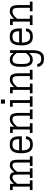

<svg xmlns="http://www.w3.org/2000/svg" viewBox="1638 -2391 1009 4325"><g transform="rotate(-90 2142.5 -228.5)"><path d="M23.4 0V-60.5H101.6V-446.3H23.4V-506.8H164.1V-417Q189.9 -454.1 227.1 -483.4Q264.2 -512.7 307.6 -512.7Q367.2 -512.7 394 -487.5Q420.9 -462.4 429.7 -412.1Q456.5 -450.7 495.4 -481.7Q534.2 -512.7 579.1 -512.7Q634.3 -512.7 661.6 -491.2Q689 -469.7 698 -426.8Q707 -383.8 707 -319.3V-60.5H785.2V0H566.4V-60.5H644.5V-308.6Q644.5 -383.8 634.8 -418Q625 -452.1 579.1 -452.1Q548.3 -452.1 519.3 -432.4Q490.2 -412.6 468 -387.5Q445.8 -362.3 435.1 -346.7Q435.5 -334 435.5 -319.3V-60.5H513.7V0H294.9V-60.5H373V-308.6Q373 -383.8 363.3 -418Q353.5 -452.1 307.6 -452.1Q283.2 -452.1 260.5 -439.2Q237.8 -426.3 218.3 -407.5Q198.7 -388.7 184.8 -370.6Q170.9 -352.5 164.1 -341.8V-60.5H242.2V0Z M1038.1 5.9Q941.9 5.9 897.7 -58.8Q853.5 -123.5 853.5 -242.2V-270.5Q853.5 -388.7 897.7 -450.7Q941.9 -512.7 1038.1 -512.7H1056.6Q1147.9 -512.7 1191.2 -462.9Q1234.4 -413.1 1234.4 -294.9V-240.7H916Q916.5 -185.1 927.5 -143.3Q938.5 -101.6 965.8 -78.1Q993.2 -54.7 1043 -54.7H1056.6Q1103.5 -54.7 1127.7 -71Q1151.9 -87.4 1160.6 -108.9Q1169.4 -130.4 1169.4 -145.5V-148.9H1234.4V-140.6Q1234.4 -109.9 1217 -75.9Q1199.7 -42 1161.9 -18.1Q1124 5.9 1062 5.9ZM1043 -452.1Q975.1 -452.1 948 -411.9Q920.9 -371.6 917 -301.3H1171.9Q1170.4 -379.4 1145.8 -415.8Q1121.1 -452.1 1056.2 -452.1Z M1310.5 0V-60.5H1388.7V-446.3H1310.5V-506.8H1451.2V-411.1Q1481 -450.2 1525.1 -481.4Q1569.3 -512.7 1619.1 -512.7Q1676.8 -512.7 1707.5 -489.5Q1738.3 -466.3 1750 -420.2Q1761.7 -374 1761.7 -304.7V-60.5H1839.8V0H1621.1V-60.5H1699.2V-293.9Q1699.2 -354 1692.6 -388.4Q1686 -422.9 1668 -437.5Q1649.9 -452.1 1614.3 -452.1Q1586.4 -452.1 1560.1 -439.2Q1533.7 -426.3 1511.5 -407.5Q1489.3 -388.7 1473.6 -370.6Q1458 -352.5 1451.2 -341.8V-60.5H1529.3V0Z M1971.7 -621.1V-712.9H2063.5V-621.1ZM1900.4 0V-60.5H1986.3V-446.3H1900.4V-506.8H2048.8V-60.5H2134.8V0Z M2203.1 0V-60.5H2281.2V-446.3H2203.1V-506.8H2343.8V-411.1Q2373.5 -450.2 2417.7 -481.4Q2461.9 -512.7 2511.7 -512.7Q2569.3 -512.7 2600.1 -489.5Q2630.9 -466.3 2642.6 -420.2Q2654.3 -374 2654.3 -304.7V-60.5H2732.4V0H2513.7V-60.5H2591.8V-293.9Q2591.8 -354 2585.2 -388.4Q2578.6 -422.9 2560.5 -437.5Q2542.5 -452.1 2506.8 -452.1Q2479 -452.1 2452.6 -439.2Q2426.3 -426.3 2404.1 -407.5Q2381.8 -388.7 2366.2 -370.6Q2350.6 -352.5 2343.8 -341.8V-60.5H2421.9V0Z M2962.9 5.9Q2877 5.9 2838.9 -52.5Q2800.8 -110.8 2800.8 -207V-299.8Q2800.8 -396 2838.9 -454.3Q2877 -512.7 2962.9 -512.7Q3010.7 -512.7 3048.3 -487.5Q3085.9 -462.4 3111.3 -428.7V-506.8H3173.8V18.6Q3173.8 85 3156.2 138.9Q3138.7 192.9 3099.9 224.6Q3061 256.3 2996.6 256.3H2973.1Q2911.6 256.3 2873.5 233.9Q2835.4 211.4 2818.1 178.7Q2800.8 146 2800.8 115.2V106.9H2865.7V110.4Q2865.7 125.5 2874.5 145.8Q2883.3 166 2907.5 180.9Q2931.6 195.8 2978.5 195.8H2986.8Q3036.1 195.8 3063 172.1Q3089.8 148.4 3100.6 106.9Q3111.3 65.4 3111.3 13.2V-78.1Q3085.9 -44.4 3048.3 -19.3Q3010.7 5.9 2962.9 5.9ZM2962.9 -452.1Q2909.7 -452.1 2886.5 -412.4Q2863.3 -372.6 2863.3 -293.9V-212.9Q2863.3 -134.3 2886.5 -94.5Q2909.7 -54.7 2962.9 -54.7Q3000.5 -54.7 3030.5 -72.8Q3060.5 -90.8 3081.5 -113.5Q3102.5 -136.2 3111.3 -150.4V-356.4Q3102.5 -370.6 3081.5 -393.3Q3060.5 -416 3030.5 -434.1Q3000.5 -452.1 2962.9 -452.1Z M3467.8 5.9Q3371.6 5.9 3327.4 -58.8Q3283.2 -123.5 3283.2 -242.2V-270.5Q3283.2 -388.7 3327.4 -450.7Q3371.6 -512.7 3467.8 -512.7H3486.3Q3577.6 -512.7 3620.8 -462.9Q3664.1 -413.1 3664.1 -294.9V-240.7H3345.7Q3346.2 -185.1 3357.2 -143.3Q3368.2 -101.6 3395.5 -78.1Q3422.9 -54.7 3472.7 -54.7H3486.3Q3533.2 -54.7 3557.4 -71Q3581.5 -87.4 3590.3 -108.9Q3599.1 -130.4 3599.1 -145.5V-148.9H3664.1V-140.6Q3664.1 -109.9 3646.7 -75.9Q3629.4 -42 3591.6 -18.1Q3553.7 5.9 3491.7 5.9ZM3472.7 -452.1Q3404.8 -452.1 3377.7 -411.9Q3350.6 -371.6 3346.7 -301.3H3601.6Q3600.1 -379.4 3575.4 -415.8Q3550.8 -452.1 3485.8 -452.1Z M3740.2 0V-60.5H3818.4V-446.3H3740.2V-506.8H3880.9V-411.1Q3910.6 -450.2 3954.8 -481.4Q3999 -512.7 4048.8 -512.7Q4106.4 -512.7 4137.2 -489.5Q4168 -466.3 4179.7 -420.2Q4191.4 -374 4191.4 -304.7V-60.5H4269.5V0H4050.8V-60.5H4128.9V-293.9Q4128.9 -354 4122.3 -388.4Q4115.7 -422.9 4097.7 -437.5Q4079.6 -452.1 4043.9 -452.1Q4016.1 -452.1 3989.7 -439.2Q3963.4 -426.3 3941.2 -407.5Q3918.9 -388.7 3903.3 -370.6Q3887.7 -352.5 3880.9 -341.8V-60.5H3959V0Z"/></g></svg>

Font: Kay Pho Du
Style: Regular
Weight: 400
Designer: Victor Gaultney, Khu Oo Reh
Foundry: SIL International
Version: Version 3.000